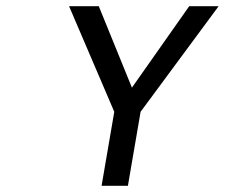

<svg xmlns="http://www.w3.org/2000/svg" viewBox="-20 -600 746 620"><path d="M591 -580 406 -317 299 -580H203L349 -239L308 0H393L434 -239L686 -580Z"/></svg>

Font: Charger Monospace
Style: Regular
Weight: 400
Designer: Jasper
Foundry: Cannot Into Space Fonts
Version: Version 0.980